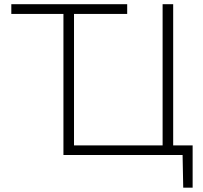

<svg xmlns="http://www.w3.org/2000/svg" viewBox="-20 -733 962 908"><path d="M846.5 154.5 843.5 0H280V-667H33.5V-713H581.5V-667H330V-45.5H749V-713H799V-45.5H891V154.5Z"/></svg>

Font: Commissioner ExtraLight
Style: Regular
Weight: 200
Designer: Kostas Bartsokas
Foundry: Kostas Bartsokas
Version: Version 1.000; ttfautohint (v1.8.3)